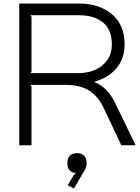

<svg xmlns="http://www.w3.org/2000/svg" viewBox="-20 -830 800 1097"><path d="M619 -576Q619 -662 567.5 -702.5Q516 -743 432 -743H153L160 -735V-419L153 -412H422Q512 -412 565.5 -457Q619 -502 619 -576ZM475 102Q475 124 466 139L402 247L367 228L402 169L414 159Q365 155 365 102Q365 75 379 60Q393 45 420 45Q447 45 461 60Q475 75 475 102ZM637 -243 755 0H673L573 -212Q540 -281 488.5 -313Q437 -345 355 -345H153L160 -337V0H90V-810H432Q546 -810 619 -749Q692 -688 692 -576Q692 -498 648 -443Q604 -388 520 -363V-361Q595 -331 637 -243Z"/></svg>

Font: Sinkin Sans 300 Light
Style: Regular
Weight: 300
Designer: Keith Bates
Foundry: K-Type
Version: Sinkin Sans (version 1.0)  by Keith Bates   •   © 2014   www